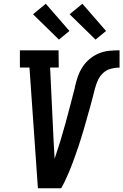

<svg xmlns="http://www.w3.org/2000/svg" viewBox="-20 -1003 657 1023"><path d="M182 0 137 -643H86V-735H292L293 -643H247L266 -245Q268 -223 268.5 -201Q269 -179 271 -157Q303 -251 329 -346.5Q355 -442 379 -537V-539Q385 -566 394 -593Q403 -620 419 -645Q435 -670 458 -689Q481 -708 508 -719Q535 -730 562.5 -732.5Q590 -735 617 -735V-643Q595 -643 571.5 -637Q548 -631 530 -614.5Q512 -598 502 -576Q492 -554 486 -531.5Q480 -509 474.5 -486.5Q469 -464 462.5 -441.5Q456 -419 450 -397Q444 -375 437.5 -352.5Q431 -330 424.5 -307.5Q418 -285 411 -263Q404 -241 396.5 -218.5Q389 -196 381 -174Q373 -152 365 -130Q357 -108 347.5 -86Q338 -64 328 -42.5Q318 -21 306 0ZM489 -792 351 -927 419 -983 545 -838ZM294 -792 156 -927 224 -983 350 -838Z"/></svg>

Font: Iosevka Etoile Semibold
Style: Italic
Weight: 600
Italic angle: -9°
Designer: Belleve Invis
Foundry: Belleve Invis
Version: Version 22.1.2; ttfautohint (v1.8.4)